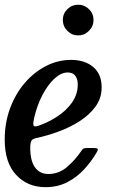

<svg xmlns="http://www.w3.org/2000/svg" viewBox="-27 -785 490 816"><path d="M-7 -191.5Q-7 -263.5 16 -325.2Q39 -387 78.8 -433Q118.5 -479 169.2 -504.8Q220 -530.5 275 -530.5Q333.5 -530.5 369.2 -500.2Q405 -470 405 -413.5Q405 -368 379 -332.2Q353 -296.5 311.5 -270Q270 -243.5 221.5 -225.8Q173 -208 128 -198.5Q112.5 -195 107.2 -187.8Q102 -180.5 101.5 -159Q101 -103.5 121.2 -74.5Q141.5 -45.5 178.5 -45.5Q223.5 -45.5 258.8 -76Q294 -106.5 320 -145.5Q324.5 -152 328.8 -154Q333 -156 344.5 -156H369.5Q385 -156 388 -152.5Q391 -149 384 -137.5Q362 -99.5 330.8 -65.5Q299.5 -31.5 258.5 -10.5Q217.5 10.5 166.5 10.5Q90.5 10.5 41.8 -41.5Q-7 -93.5 -7 -191.5ZM133.5 -249.5Q176.5 -264 215.5 -289.2Q254.5 -314.5 278.8 -349Q303 -383.5 303.5 -425Q303.5 -449 293 -463Q282.5 -477 260.5 -477Q232.5 -477 204 -450.5Q175.5 -424 152.5 -379.5Q129.5 -335 117.5 -281Q113.5 -262.5 115 -253.5Q116.5 -244.5 133.5 -249.5ZM305.5 -634.5Q278.5 -634.5 259.2 -654Q240 -673.5 240 -700Q240 -727 259.2 -746Q278.5 -765 305.5 -765Q332 -765 351.2 -746Q370.5 -727 370.5 -700Q370.5 -673.5 351.2 -654Q332 -634.5 305.5 -634.5Z"/></svg>

Font: Besley* Narrow Medium
Style: Italic
Weight: 500
Width: 4
Italic angle: -13°
Designer: Owen Earl
Foundry: indestructible type*
Version: Version 3.000; ttfautohint (v1.8.3)